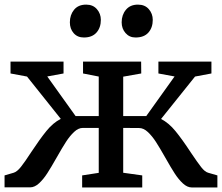

<svg xmlns="http://www.w3.org/2000/svg" viewBox="-23 -827 979 847"><path d="M0 0ZM356.9 -806.6H357.4Q387.2 -806.6 404.5 -786.6Q421.9 -766.6 421.9 -739.3Q421.9 -705.1 402.6 -683.3Q383.3 -661.6 347.2 -661.6H346.7Q318.8 -661.6 302 -680.7Q285.2 -699.7 285.2 -728.5Q285.2 -761.2 303.7 -783.9Q322.3 -806.6 356.9 -806.6ZM585.4 -806.6H585.9Q616.2 -806.6 633.5 -786.6Q650.9 -766.6 650.9 -739.3Q650.9 -705.1 631.6 -683.3Q612.3 -661.6 575.2 -661.6H574.7Q547.9 -661.6 530.8 -681.2Q513.7 -700.7 513.7 -728.5Q513.7 -761.2 532.5 -783.9Q551.3 -806.6 585.4 -806.6ZM520.5 -262.7V-64.9L604.5 -53.2V0H339.4V-53.2L412.6 -64.5V-262.7H342.3Q322.8 -262.7 304 -245.1Q285.2 -227.5 268.6 -201.9Q252 -176.3 227.1 -132.3Q202.6 -88.9 185.5 -62.5Q168.5 -36.1 149.2 -18.3Q129.9 -0.5 109.9 -0.5H-2.9V-53.2L37.1 -64.9Q52.2 -69.3 69.3 -90.8Q86.4 -112.3 114.3 -155.3Q152.3 -212.9 181.6 -249Q210.9 -285.2 245.1 -302.7L96.2 -489.3L23.4 -502.9V-555.2H257.3V-502.9L185.5 -489.7L310.5 -314.9H412.6V-489.3L343.3 -502.9V-555.2H599.6L600.1 -502.9L520.5 -488.8V-314.9H622.1L747.1 -489.7L675.8 -502.9V-555.2H909.7V-502.9L837.4 -489.3L687.5 -302.2Q721.7 -284.7 751.2 -248.5Q780.8 -212.4 818.8 -154.3Q848.6 -109.9 864.7 -89.4Q880.9 -68.8 895.5 -64.9L936 -53.2V0H823.2Q803.2 0 783.9 -17.8Q764.6 -35.6 747.6 -62Q730.5 -88.4 706.1 -131.8Q681.2 -175.8 664.6 -201.4Q647.9 -227.1 629.2 -244.6Q610.4 -262.2 590.8 -262.2Z"/></svg>

Font: Merriweather
Style: Regular
Weight: 400
Designer: Eben Sorkin
Foundry: Eben Sorkin
Version: Version 1.584; ttfautohint (v1.6)